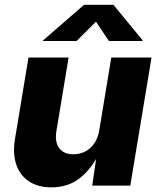

<svg xmlns="http://www.w3.org/2000/svg" viewBox="-20 -786 672 813"><path d="M197.3 7.3Q140.6 7.3 102.5 -18.1Q64.5 -43.5 48.8 -89.6Q33.2 -135.7 43.5 -197.8L100.6 -542.5H270.5L218.8 -231Q211.4 -185.1 230.5 -158.9Q249.5 -132.8 291 -132.8Q318.8 -132.8 341.6 -144.8Q364.3 -156.7 379.6 -179.4Q395 -202.1 400.4 -234.4L451.2 -542.5H621.6L531.7 0H370.6L390.6 -137.7H399.9Q368.7 -72.3 319.1 -32.5Q269.5 7.3 197.3 7.3ZM304.2 -612.3H162.1L162.6 -615.2L335.9 -765.6H460.4L584 -615.2L583.5 -612.3H441.4L386.2 -694.3Z"/></svg>

Font: Inter 16pt ExtraBold
Style: Italic
Weight: 800
Italic angle: -9.3988°
Version: Version 4.001;git-66647c0bb